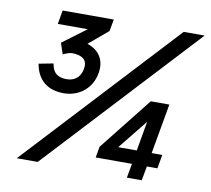

<svg xmlns="http://www.w3.org/2000/svg" viewBox="-78 -788 964 876"><g transform="rotate(10 404.0 -350.0)"><path d="M195 -330C278 -322 341 -372 354 -446C365 -504 340 -551 281 -570L370 -645L380 -700H143L132 -636H271L161 -554L178 -503C199 -513 213 -518 235 -515C275 -510 292 -491 285 -454C278 -413 248 -391 205 -395C171 -398 153 -414 146 -446L144 -455L77 -442L78 -437C91 -370 135 -335 195 -330ZM564 0H633L645 -66H694L705 -130H656L697 -362H611L417 -117L408 -66H576ZM54 0H151L801 -700H704ZM501 -130 611 -267 587 -130Z"/></g></svg>

Font: Fixel Display
Style: Italic
Weight: 400
Italic angle: -10°
Designer: AlfaBravo + MacPaw
Foundry: Kyrylo Tkachov, Marchela Mozhyna, Serhii Makarenko, Maria Weinstein, Zakhar Kryvoshyya
Version: Version 1.210;Glyphs 3.2 (3217)